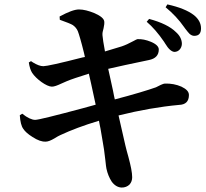

<svg xmlns="http://www.w3.org/2000/svg" viewBox="-20 -814 938 873"><path d="M488 12C515 49 552 42 569 25C577 16 581 5 581 -8C581 -29 575 -59 564 -100C561 -112 558 -122 556 -129C555 -134 553 -142 550 -153C538 -205 528 -250 519 -289C615 -313 707 -329 794 -337C824 -338 839 -353 839 -382C839 -397 828 -409 805 -420C782 -430 757 -435 729 -434C726 -434 720 -432 711 -428C702 -423 695 -420 689 -417C652 -404 590 -385 502 -362C500 -371 497 -384 494 -401C485 -444 477 -477 472 -501C514 -511 576 -524 657 -541C687 -547 702 -563 702 -589C702 -602 690 -614 666 -624C644 -633 624 -637 605 -636C603 -636 597 -633 586 -627C566 -616 548 -608 533 -603C518 -598 493 -591 457 -580V-582C451 -615 447 -639 446 -653C445 -662 447 -673 451 -686C454 -699 455 -709 454 -717C452 -730 437 -742 410 -754C383 -765 360 -771 339 -771C319 -771 290 -760 251 -739L252 -724C283 -713 303 -705 311 -700C321 -693 329 -684 334 -672C339 -659 349 -626 362 -573C364 -565 365 -559 366 -555C364 -554 361 -554 356 -553C251 -526 191 -513 177 -513C164 -513 148 -519 130 -530C126 -533 123 -535 121 -536L111 -530C114 -510 119 -494 126 -483C145 -454 192 -420 216 -420C226 -420 240 -425 259 -434C270 -439 278 -442 284 -445C303 -453 336 -464 384 -479C386 -470 389 -456 394 -435C403 -394 410 -361 415 -338C403 -335 384 -329 357 -322C226 -287 154 -269 140 -269C125 -269 105 -278 81 -297L70 -290C72 -261 77 -240 86 -228C93 -217 107 -204 128 -191C151 -176 171 -169 188 -170C198 -170 211 -175 228 -185C239 -192 248 -197 255 -200C302 -222 360 -244 430 -265C431 -257 434 -245 437 -229C442 -202 445 -182 447 -170C451 -150 455 -122 459 -86C461 -65 463 -52 464 -47C469 -24 477 -5 488 12ZM773 -578C792 -578 806 -594 807 -614C807 -634 798 -652 780 -668C755 -693 714 -713 658 -728L647 -715C674 -692 700 -662 726 -624C728 -621 730 -618 731 -616C746 -591 760 -579 773 -578ZM863 -651C884 -651 894 -662 894 -685C894 -708 883 -728 862 -745C835 -766 795 -782 741 -794L733 -781C766 -754 794 -724 817 -691C818 -690 820 -687 822 -684C831 -672 838 -664 842 -660C849 -654 856 -651 863 -651Z"/></svg>

Font: AllPunType Bold
Style: Regular
Weight: 700
Version: 1.0